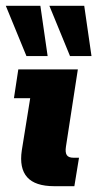

<svg xmlns="http://www.w3.org/2000/svg" viewBox="-24 -641 335 661"><path d="M163 0Q97 0 69.5 -31Q42 -62 51 -123L80 -303H24L39 -402H244L203 -136Q200 -116 206 -107Q212 -98 229 -98H248L232 0ZM217 -448 146 -621H266L291 -448ZM67 -448 -4 -621H115L140 -448Z"/></svg>

Font: Rokkitt SemiBold ExtraBold
Style: Italic
Weight: 800
Italic angle: -9°
Version: Version 3.103